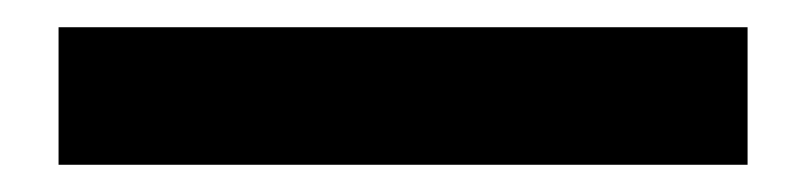

<svg xmlns="http://www.w3.org/2000/svg" viewBox="-20 20 592 141"><path d="M529 141H23V40H529Z"/></svg>

Font: Hind Madurai SemiBold
Style: Regular
Weight: 600
Designer: Jyotish Sonowal
Foundry: Indian Type Foundry
Version: Version 1.001;PS 1.0;hotconv 1.0.86;makeotf.lib2.5.63406; tt